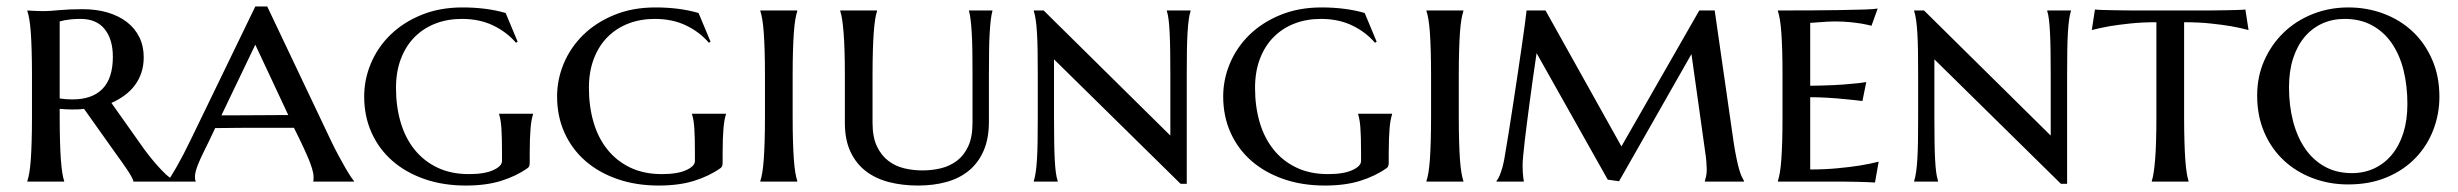

<svg xmlns="http://www.w3.org/2000/svg" viewBox="-20 -557 7539 589"><path d="M163.1 -254.9Q172.9 -253.4 182.9 -252.7Q192.9 -252 202.1 -252Q263.2 -252 294.7 -284.7Q326.2 -317.4 326.2 -382.8Q326.2 -436.5 301 -467.8Q275.9 -499 227.1 -499Q211.4 -499 199.5 -497.8Q187.5 -496.6 179.2 -495.1Q169.9 -493.2 163.1 -491.2ZM237.8 -223.1Q228 -221.7 218.5 -221.4Q209 -221.2 199.2 -221.2Q191.4 -221.2 182.1 -221.7Q172.9 -222.2 163.1 -223.1V-199.2Q163.1 -155.8 164.1 -123.3Q165 -90.8 166.7 -67.4Q168.5 -43.9 170.9 -28.1Q173.3 -12.2 176.8 -2V0H64V-2Q67.4 -12.2 70.1 -28.3Q72.8 -44.4 74.5 -68.1Q76.2 -91.8 77.1 -124.5Q78.1 -157.2 78.1 -201.2V-324.2Q78.1 -368.2 77.1 -400.6Q76.2 -433.1 74.5 -456.8Q72.8 -480.5 70.1 -496.6Q67.4 -512.7 64 -522.9V-524.9Q71.8 -524.4 80.6 -523.9Q87.9 -523.4 96.9 -523.2Q106 -522.9 115.2 -522.9Q130.9 -522.9 161.6 -525.9Q192.4 -528.8 233.9 -528.8Q275.9 -528.8 310.3 -518.6Q344.7 -508.3 369.4 -489.3Q394 -470.2 407.5 -442.9Q420.9 -415.5 420.9 -381.8Q420.9 -355.5 413.6 -333.7Q406.2 -312 393.1 -294.7Q379.9 -277.3 361.8 -264.2Q343.8 -251 321.8 -241.2L423.8 -97.2Q437 -79.6 450.4 -63.5Q463.9 -47.4 476.1 -34.7Q488.3 -22 499 -13.4Q509.8 -4.9 517.1 -2V0H389.2Q389.2 -4.4 383.1 -15.4Q377 -26.4 368.9 -38.3Q360.8 -50.3 352.8 -61.5Q344.7 -72.8 340.8 -78.1Z M881.8 -165Q868.7 -165 848.9 -165Q829.1 -165 805.7 -165Q782.2 -165 757.3 -165Q732.4 -165 710 -164.8Q687.5 -164.6 668.9 -164.3Q650.4 -164.1 640.1 -164.1L622.1 -126Q610.4 -102.5 602.1 -85.2Q593.8 -67.9 588.4 -54.7Q583 -41.5 580.6 -32Q578.1 -22.5 578.1 -14.2Q578.1 -8.8 578.6 -6.1Q579.1 -3.4 580.1 -2V0H494.1V-2Q497.6 -5.4 504.9 -16.8Q512.2 -28.3 521.7 -44.9Q531.2 -61.5 542.2 -82.5Q553.2 -103.5 564 -126L763.2 -537.1H799.8L995.1 -126Q1006.3 -102.5 1017.8 -81.1Q1029.3 -59.6 1039.1 -42.7Q1048.8 -25.9 1056.2 -14.9Q1063.5 -3.9 1065.9 -2V0H940.9Q941.9 -3.9 941.9 -7.1Q941.9 -10.3 941.9 -14.2Q941.9 -24.9 937.3 -40Q932.6 -55.2 926 -71Q919.4 -86.9 912.4 -101.6Q905.3 -116.2 900.9 -126ZM659.2 -203.1H689Q709.5 -203.1 732.7 -203.4Q755.9 -203.6 779.3 -203.6Q802.7 -203.6 824.7 -203.9Q846.7 -204.1 864.3 -204.1L763.2 -419.9Z M1605 -59.1Q1605 -52.7 1603.8 -48.3Q1602.5 -43.9 1598.1 -41Q1563.5 -16.6 1517.3 -2.2Q1471.2 12.2 1409.2 12.2Q1339.4 12.2 1282 -7.8Q1224.6 -27.8 1183.6 -63.7Q1142.6 -99.6 1119.9 -149.9Q1097.2 -200.2 1097.2 -261.2Q1097.2 -313.5 1117.9 -362.8Q1138.7 -412.1 1177.7 -450.2Q1216.8 -488.3 1272.7 -511.2Q1328.6 -534.2 1398.9 -534.2Q1435.5 -534.2 1468.3 -530Q1501 -525.9 1531.2 -517.1L1567.9 -429.2L1563 -425.8Q1533.7 -459.5 1492.2 -479.2Q1450.7 -499 1397 -499Q1353 -499 1316.2 -484.9Q1279.3 -470.7 1252.2 -443.6Q1225.1 -416.5 1210 -377Q1194.8 -337.4 1194.8 -287.1Q1194.8 -230.5 1209 -182.1Q1223.1 -133.8 1251.5 -98.4Q1279.8 -63 1321.5 -43Q1363.3 -22.9 1418.9 -22.9Q1466.8 -22.9 1493.4 -35.2Q1520 -47.4 1520 -63V-88.9Q1520 -114.3 1519.5 -132.8Q1519 -151.4 1518.1 -164.8Q1517.1 -178.2 1515.4 -188Q1513.7 -197.8 1511.2 -206.1V-208H1615.2V-206.1Q1612.8 -198.7 1610.8 -188.5Q1608.9 -178.2 1607.7 -164.1Q1606.4 -149.9 1605.7 -130.9Q1605 -111.8 1605 -86.9Z M2196.8 -59.1Q2196.8 -52.7 2195.6 -48.3Q2194.3 -43.9 2189.9 -41Q2155.3 -16.6 2109.1 -2.2Q2063 12.2 2001 12.2Q1931.2 12.2 1873.8 -7.8Q1816.4 -27.8 1775.4 -63.7Q1734.4 -99.6 1711.7 -149.9Q1689 -200.2 1689 -261.2Q1689 -313.5 1709.7 -362.8Q1730.5 -412.1 1769.5 -450.2Q1808.6 -488.3 1864.5 -511.2Q1920.4 -534.2 1990.7 -534.2Q2027.3 -534.2 2060.1 -530Q2092.8 -525.9 2123 -517.1L2159.7 -429.2L2154.8 -425.8Q2125.5 -459.5 2084 -479.2Q2042.5 -499 1988.8 -499Q1944.8 -499 1908 -484.9Q1871.1 -470.7 1844 -443.6Q1816.9 -416.5 1801.8 -377Q1786.6 -337.4 1786.6 -287.1Q1786.6 -230.5 1800.8 -182.1Q1814.9 -133.8 1843.3 -98.4Q1871.6 -63 1913.3 -43Q1955.1 -22.9 2010.7 -22.9Q2058.6 -22.9 2085.2 -35.2Q2111.8 -47.4 2111.8 -63V-88.9Q2111.8 -114.3 2111.3 -132.8Q2110.8 -151.4 2109.9 -164.8Q2108.9 -178.2 2107.2 -188Q2105.5 -197.8 2103 -206.1V-208H2207V-206.1Q2204.6 -198.7 2202.6 -188.5Q2200.7 -178.2 2199.5 -164.1Q2198.2 -149.9 2197.5 -130.9Q2196.8 -111.8 2196.8 -86.9Z M2326.7 -324.2Q2326.7 -368.2 2325.7 -400.6Q2324.7 -433.1 2323 -456.8Q2321.3 -480.5 2318.6 -496.6Q2315.9 -512.7 2312.5 -522.9V-524.9H2425.8V-522.9Q2422.4 -512.7 2419.7 -496.6Q2417 -480.5 2415.3 -456.8Q2413.6 -433.1 2412.6 -400.6Q2411.6 -368.2 2411.6 -324.2V-201.2Q2411.6 -157.2 2412.6 -124.5Q2413.6 -91.8 2415.3 -68.1Q2417 -44.4 2419.7 -28.3Q2422.4 -12.2 2425.8 -2V0H2312.5V-2Q2315.9 -12.2 2318.6 -28.3Q2321.3 -44.4 2323 -68.1Q2324.7 -91.8 2325.7 -124.5Q2326.7 -157.2 2326.7 -201.2Z M2963.4 -326.2Q2963.4 -369.6 2962.9 -401.9Q2962.4 -434.1 2960.9 -457.5Q2959.5 -481 2957.5 -496.8Q2955.6 -512.7 2952.6 -522.9V-524.9H3024.4V-522.9Q3021.5 -512.7 3019.5 -496.6Q3017.6 -480.5 3016.1 -456.8Q3014.6 -433.1 3014.2 -400.6Q3013.7 -368.2 3013.7 -324.2V-184.1Q3013.7 -131.3 2997.3 -94.2Q2981 -57.1 2952.1 -33.4Q2923.3 -9.8 2883.5 1.2Q2843.8 12.2 2796.4 12.2Q2748.5 12.2 2707.5 1.7Q2666.5 -8.8 2636.5 -31.7Q2606.4 -54.7 2589.1 -91.3Q2571.8 -127.9 2571.8 -180.2V-324.2Q2571.8 -368.2 2570.8 -400.6Q2569.8 -433.1 2567.9 -456.8Q2565.9 -480.5 2563.5 -496.6Q2561 -512.7 2557.6 -522.9V-524.9H2670.4V-522.9Q2667 -512.7 2664.6 -496.8Q2662.1 -481 2660.4 -457.5Q2658.7 -434.1 2657.7 -401.9Q2656.7 -369.6 2656.7 -326.2V-180.2Q2656.7 -136.7 2669.9 -108.6Q2683.1 -80.6 2704.6 -64Q2726.1 -47.4 2753.4 -40.8Q2780.8 -34.2 2809.6 -34.2Q2838.9 -34.2 2866.5 -40.8Q2894 -47.4 2915.8 -64Q2937.5 -80.6 2950.4 -108.6Q2963.4 -136.7 2963.4 -180.2Z M3620.6 6.8H3601.6L3213.4 -375V-201.2Q3213.4 -157.2 3213.9 -124.5Q3214.4 -91.8 3215.6 -68.1Q3216.8 -44.4 3219 -28.3Q3221.2 -12.2 3224.6 -2V0H3151.4V-2Q3154.8 -12.2 3157.2 -28.3Q3159.7 -44.4 3161.1 -68.1Q3162.6 -91.8 3163.1 -124.5Q3163.6 -157.2 3163.6 -201.2V-324.2Q3163.6 -368.2 3163.1 -400.6Q3162.6 -433.1 3161.1 -456.8Q3159.7 -480.5 3157.2 -496.6Q3154.8 -512.7 3151.4 -522.9V-524.9H3181.6L3570.3 -141.1V-324.2Q3570.3 -368.2 3569.8 -400.6Q3569.3 -433.1 3568.1 -456.8Q3566.9 -480.5 3564.9 -496.6Q3563 -512.7 3559.6 -522.9V-524.9H3632.3V-522.9Q3628.9 -512.7 3626.7 -496.6Q3624.5 -480.5 3623 -456.8Q3621.6 -433.1 3621.1 -400.6Q3620.6 -368.2 3620.6 -324.2Z M4240.2 -59.1Q4240.2 -52.7 4239 -48.3Q4237.8 -43.9 4233.4 -41Q4198.7 -16.6 4152.6 -2.2Q4106.4 12.2 4044.4 12.2Q3974.6 12.2 3917.2 -7.8Q3859.9 -27.8 3818.8 -63.7Q3777.8 -99.6 3755.1 -149.9Q3732.4 -200.2 3732.4 -261.2Q3732.4 -313.5 3753.2 -362.8Q3773.9 -412.1 3813 -450.2Q3852.1 -488.3 3908 -511.2Q3963.9 -534.2 4034.2 -534.2Q4070.8 -534.2 4103.5 -530Q4136.2 -525.9 4166.5 -517.1L4203.1 -429.2L4198.2 -425.8Q4168.9 -459.5 4127.4 -479.2Q4085.9 -499 4032.2 -499Q3988.3 -499 3951.4 -484.9Q3914.6 -470.7 3887.5 -443.6Q3860.4 -416.5 3845.2 -377Q3830.1 -337.4 3830.1 -287.1Q3830.1 -230.5 3844.2 -182.1Q3858.4 -133.8 3886.7 -98.4Q3915 -63 3956.8 -43Q3998.5 -22.9 4054.2 -22.9Q4102.1 -22.9 4128.7 -35.2Q4155.3 -47.4 4155.3 -63V-88.9Q4155.3 -114.3 4154.8 -132.8Q4154.3 -151.4 4153.3 -164.8Q4152.3 -178.2 4150.6 -188Q4148.9 -197.8 4146.5 -206.1V-208H4250.5V-206.1Q4248 -198.7 4246.1 -188.5Q4244.1 -178.2 4242.9 -164.1Q4241.7 -149.9 4241 -130.9Q4240.2 -111.8 4240.2 -86.9Z M4370.1 -324.2Q4370.1 -368.2 4369.1 -400.6Q4368.2 -433.1 4366.5 -456.8Q4364.7 -480.5 4362.1 -496.6Q4359.4 -512.7 4356 -522.9V-524.9H4469.2V-522.9Q4465.8 -512.7 4463.1 -496.6Q4460.4 -480.5 4458.7 -456.8Q4457 -433.1 4456.1 -400.6Q4455.1 -368.2 4455.1 -324.2V-201.2Q4455.1 -157.2 4456.1 -124.5Q4457 -91.8 4458.7 -68.1Q4460.4 -44.4 4463.1 -28.3Q4465.8 -12.2 4469.2 -2V0H4356V-2Q4359.4 -12.2 4362.1 -28.3Q4364.7 -44.4 4366.5 -68.1Q4368.2 -91.8 4369.1 -124.5Q4370.1 -157.2 4370.1 -201.2Z M4570.8 -2Q4577.1 -8.8 4583.7 -26.9Q4590.3 -44.9 4594.2 -65.9Q4600.1 -100.1 4607.2 -143.8Q4614.3 -187.5 4621.3 -233.9Q4628.4 -280.3 4635.3 -326.4Q4642.1 -372.6 4647.9 -412.1Q4653.8 -451.7 4657.7 -481.4Q4661.6 -511.2 4663.1 -524.9H4721.2L4954.1 -107.9L5192.9 -524.9H5240.2L5298.8 -117.2Q5303.2 -89.4 5307.4 -69.8Q5311.5 -50.3 5315.4 -36.9Q5319.3 -23.4 5323.2 -15.1Q5327.1 -6.8 5330.1 -2V0H5210V-2Q5211.4 -5.9 5213.6 -15.1Q5215.8 -24.4 5215.8 -37.1Q5215.8 -45.4 5214.6 -61Q5213.4 -76.7 5210.9 -91.8L5168.9 -391.1L4946.8 -1L4912.1 -5.9L4693.8 -394Q4681.6 -312 4672.4 -242.2Q4668.5 -212.4 4664.6 -182.6Q4660.6 -152.8 4657.7 -126.7Q4654.8 -100.6 4652.8 -80.6Q4650.9 -60.5 4650.9 -50.8Q4650.9 -38.6 4651.4 -29.5Q4651.9 -20.5 4652.8 -13.7Q4653.8 -5.9 4654.8 0H4570.8Z M5434.1 -524.9Q5481.9 -524.9 5532.2 -525.1Q5582.5 -525.4 5625.5 -526.1Q5668.5 -526.9 5699.5 -527.8Q5730.5 -528.8 5740.2 -530.8L5721.2 -478Q5708 -481.4 5691.4 -484.4Q5676.8 -486.8 5656 -489Q5635.3 -491.2 5607.9 -491.2Q5598.1 -491.2 5585.4 -490.5Q5572.8 -489.7 5561 -488.8Q5547.4 -487.8 5533.2 -486.8V-293.9Q5572.8 -294.4 5604.5 -295.9Q5636.2 -297.4 5658.7 -299.8Q5685.1 -301.8 5705.1 -305.2L5693.4 -247.1Q5666.5 -250.5 5639.2 -252.9Q5615.7 -255.4 5587.4 -257.1Q5559.1 -258.8 5533.2 -258.8V-37.1Q5578.6 -37.1 5616.7 -40.8Q5654.8 -44.4 5683.1 -48.8Q5716.3 -54.2 5743.2 -61L5731.9 2.9Q5724.6 2.4 5708.3 1.7Q5691.9 1 5674.1 0.7Q5656.2 0.5 5640.6 0.2Q5625 0 5619.1 0H5434.1V-2Q5437.5 -12.2 5440.2 -28.3Q5442.9 -44.4 5444.6 -68.1Q5446.3 -91.8 5447.3 -124.5Q5448.2 -157.2 5448.2 -201.2V-324.2Q5448.2 -368.2 5447.3 -400.6Q5446.3 -433.1 5444.6 -456.8Q5442.9 -480.5 5440.2 -496.6Q5437.5 -512.7 5434.1 -522.9V-524.9Z M6321.3 6.8H6302.2L5914.1 -375V-201.2Q5914.1 -157.2 5914.6 -124.5Q5915 -91.8 5916.3 -68.1Q5917.5 -44.4 5919.7 -28.3Q5921.9 -12.2 5925.3 -2V0H5852.1V-2Q5855.5 -12.2 5857.9 -28.3Q5860.4 -44.4 5861.8 -68.1Q5863.3 -91.8 5863.8 -124.5Q5864.3 -157.2 5864.3 -201.2V-324.2Q5864.3 -368.2 5863.8 -400.6Q5863.3 -433.1 5861.8 -456.8Q5860.4 -480.5 5857.9 -496.6Q5855.5 -512.7 5852.1 -522.9V-524.9H5882.3L6271 -141.1V-324.2Q6271 -368.2 6270.5 -400.6Q6270 -433.1 6268.8 -456.8Q6267.6 -480.5 6265.6 -496.6Q6263.7 -512.7 6260.3 -522.9V-524.9H6333V-522.9Q6329.6 -512.7 6327.4 -496.6Q6325.2 -480.5 6323.7 -456.8Q6322.3 -433.1 6321.8 -400.6Q6321.3 -368.2 6321.3 -324.2Z M6595.2 -488.8Q6550.8 -488.8 6514.4 -484.9Q6478 -481 6451.7 -476.6Q6421.4 -471.2 6397 -464.8L6406.7 -527.8Q6414.1 -526.9 6430.7 -526.4Q6447.3 -525.9 6465.6 -525.6Q6483.9 -525.4 6500.2 -525.1Q6516.6 -524.9 6522.9 -524.9H6753.9Q6759.8 -524.9 6775.6 -525.1Q6791.5 -525.4 6809.6 -525.6Q6827.6 -525.9 6844.2 -526.4Q6860.8 -526.9 6868.2 -527.8L6877.9 -464.8Q6854.5 -471.2 6824.2 -476.6Q6798.3 -481 6762 -484.9Q6725.6 -488.8 6680.2 -488.8V-201.2Q6680.2 -157.2 6681.2 -124.5Q6682.1 -91.8 6683.8 -68.1Q6685.5 -44.4 6688 -28.3Q6690.4 -12.2 6693.8 -2V0H6581.1V-2Q6584.5 -12.2 6586.9 -28.3Q6589.4 -44.4 6591.3 -68.1Q6593.3 -91.8 6594.2 -124.5Q6595.2 -157.2 6595.2 -201.2Z M6904.3 -264.2Q6904.3 -321.8 6926 -371.1Q6947.8 -420.4 6985.4 -456.8Q7022.9 -493.2 7074.2 -513.7Q7125.5 -534.2 7184.1 -534.2Q7241.7 -534.2 7292.7 -514.9Q7343.8 -495.6 7381.6 -460Q7419.4 -424.3 7441.4 -373.5Q7463.4 -322.8 7463.4 -259.8Q7463.4 -207.5 7444.8 -158.9Q7426.3 -110.4 7390.6 -73Q7355 -35.6 7302.7 -13.4Q7250.5 8.8 7183.1 8.8Q7126 8.8 7075.2 -10.3Q7024.4 -29.3 6986.3 -64.7Q6948.2 -100.1 6926.3 -150.6Q6904.3 -201.2 6904.3 -264.2ZM7195.3 -25.9Q7232.4 -25.9 7263.7 -40.5Q7294.9 -55.2 7317.6 -82.5Q7340.3 -109.9 7352.8 -149.2Q7365.2 -188.5 7365.2 -237.8Q7365.2 -293.9 7353.3 -341.8Q7341.3 -389.6 7317.1 -424.6Q7293 -459.5 7256.8 -479.2Q7220.7 -499 7172.4 -499Q7135.3 -499 7104 -484.9Q7072.8 -470.7 7050 -443.8Q7027.3 -417 7014.6 -377.9Q7002 -338.9 7002 -289.1Q7002 -233.4 7014.4 -185.3Q7026.9 -137.2 7051 -101.8Q7075.2 -66.4 7111.3 -46.1Q7147.5 -25.9 7195.3 -25.9Z"/></svg>

Font: Marcellus SC
Style: Regular
Weight: 400
Designer: Astigmatic (AOETI)
Foundry: Astigmatic (AOETI)
Version: Version 1.001